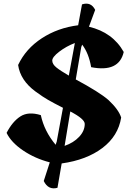

<svg xmlns="http://www.w3.org/2000/svg" viewBox="-20 -896 716 1049"><path d="M424 -639 394 -462Q524 -392 572 -350Q628 -298 642 -254Q626 -153 539.5 -87.5Q453 -22 317 -3L294 130Q244 144 219 93L252 -9Q171 -30 106 -74Q41 -118 16 -170Q48 -232 91.5 -260Q135 -288 203 -267Q222 -179 284 -105L290 -123L324 -307Q273 -333 244 -349.5Q215 -366 174 -396Q91 -457 79 -541Q121 -630 208.5 -687Q296 -744 407 -758L428 -872Q477 -888 500 -842L466 -750Q596 -719 656 -612Q630 -499 478 -529Q465 -605 429 -652ZM356 -483 389 -661Q342 -643 303.5 -613.5Q265 -584 265.5 -564.5Q266 -545 288.5 -527Q311 -509 356 -483ZM443 -219Q443 -246 364 -287L333 -99Q382 -116 412.5 -148.5Q443 -181 443 -219Z"/></svg>

Font: Tillana
Style: Bold
Weight: 700
Designer: Lipi Raval (Devanagari, Latin), Jonny Pinhorn (Latin)
Foundry: Indian Type Foundry
Version: Version 2.002;PS 1.0;hotconv 1.0.79;makeotf.lib2.5.61930; tt